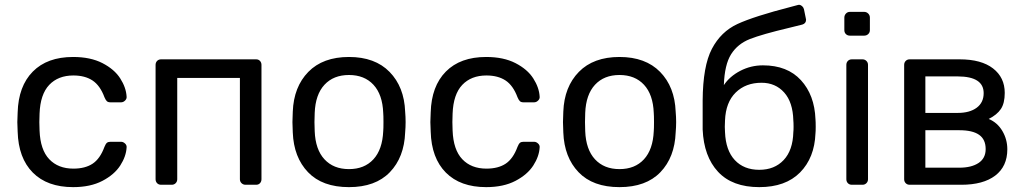

<svg xmlns="http://www.w3.org/2000/svg" viewBox="-20 -766 4252 796"><path d="M51.8 -259.8 53.2 -299.8Q56.2 -408.7 116 -469.2Q175.8 -529.8 283.2 -529.8Q355 -529.8 404.5 -504.4Q454.1 -479 478.5 -440.9Q502.9 -402.8 504.9 -365.2Q505.9 -356.4 498.5 -349.1Q491.2 -341.8 481.9 -341.8H438Q428.2 -341.8 423.1 -346.4Q418 -351.1 413.1 -362.8Q395 -411.6 363.5 -432.4Q332 -453.1 284.2 -453.1Q221.2 -453.1 184.1 -414.1Q147 -375 144 -294.9L143.1 -259.8L144 -225.1Q147 -145 184.1 -106Q221.2 -66.9 284.2 -66.9Q333 -66.9 364 -87.4Q395 -107.9 413.1 -157.2Q418 -169.4 423.1 -173.8Q428.2 -178.2 438 -178.2H481.9Q490.7 -178.2 498.3 -171.1Q505.9 -164.1 504.9 -154.8Q502.9 -117.7 478.5 -79.8Q454.1 -42 404.5 -16.1Q355 9.8 283.2 9.8Q175.8 9.8 116 -50.5Q56.2 -110.8 53.2 -220.2Z M625 -22.9V-497.1Q625 -506.8 631.3 -513.4Q637.7 -520 647.9 -520H1042Q1051.8 -520 1057.9 -513.4Q1064 -506.8 1064 -497.1V-22.9Q1064 -13.2 1057.9 -6.6Q1051.8 0 1042 0H998Q988.3 0 981.4 -6.6Q974.6 -13.2 974.6 -22.9V-442.9H714.8V-22.9Q714.8 -13.2 708.3 -6.6Q701.7 0 691.9 0H647.9Q637.7 0 631.3 -6.6Q625 -13.2 625 -22.9Z M1192.4 -259.8 1193.8 -303.2Q1197.8 -406.2 1258.3 -468Q1318.8 -529.8 1426.8 -529.8Q1534.7 -529.8 1595.2 -467.8Q1655.8 -405.8 1659.7 -303.2Q1661.6 -281.2 1661.6 -259.8Q1661.6 -238.8 1659.7 -216.8Q1655.8 -113.8 1596.2 -52Q1536.6 9.8 1426.8 9.8Q1316.4 9.8 1257.1 -52Q1197.8 -113.8 1193.8 -216.8ZM1283.7 -259.8 1284.7 -222.2Q1287.6 -146 1325.2 -105.5Q1362.8 -64.9 1426.8 -64.9Q1490.7 -64.9 1528.1 -105.5Q1565.4 -146 1568.8 -222.2Q1569.8 -231.9 1569.8 -259.8Q1569.8 -287.6 1568.8 -297.9Q1565.9 -374 1528.3 -414.6Q1490.7 -455.1 1426.8 -455.1Q1362.8 -455.1 1325.2 -414.6Q1287.6 -374 1284.7 -297.9Z M1764.2 -259.8 1765.6 -299.8Q1768.6 -408.7 1828.4 -469.2Q1888.2 -529.8 1995.6 -529.8Q2067.4 -529.8 2116.9 -504.4Q2166.5 -479 2190.9 -440.9Q2215.3 -402.8 2217.3 -365.2Q2218.3 -356.4 2210.9 -349.1Q2203.6 -341.8 2194.3 -341.8H2150.4Q2140.6 -341.8 2135.5 -346.4Q2130.4 -351.1 2125.5 -362.8Q2107.4 -411.6 2075.9 -432.4Q2044.4 -453.1 1996.6 -453.1Q1933.6 -453.1 1896.5 -414.1Q1859.4 -375 1856.4 -294.9L1855.5 -259.8L1856.4 -225.1Q1859.4 -145 1896.5 -106Q1933.6 -66.9 1996.6 -66.9Q2045.4 -66.9 2076.4 -87.4Q2107.4 -107.9 2125.5 -157.2Q2130.4 -169.4 2135.5 -173.8Q2140.6 -178.2 2150.4 -178.2H2194.3Q2203.1 -178.2 2210.7 -171.1Q2218.3 -164.1 2217.3 -154.8Q2215.3 -117.7 2190.9 -79.8Q2166.5 -42 2116.9 -16.1Q2067.4 9.8 1995.6 9.8Q1888.2 9.8 1828.4 -50.5Q1768.6 -110.8 1765.6 -220.2Z M2314 -259.8 2315.4 -303.2Q2319.3 -406.2 2379.9 -468Q2440.4 -529.8 2548.3 -529.8Q2656.2 -529.8 2716.8 -467.8Q2777.3 -405.8 2781.2 -303.2Q2783.2 -281.2 2783.2 -259.8Q2783.2 -238.8 2781.2 -216.8Q2777.3 -113.8 2717.8 -52Q2658.2 9.8 2548.3 9.8Q2438 9.8 2378.7 -52Q2319.3 -113.8 2315.4 -216.8ZM2405.3 -259.8 2406.2 -222.2Q2409.2 -146 2446.8 -105.5Q2484.4 -64.9 2548.3 -64.9Q2612.3 -64.9 2649.7 -105.5Q2687 -146 2690.4 -222.2Q2691.4 -231.9 2691.4 -259.8Q2691.4 -287.6 2690.4 -297.9Q2687.5 -374 2649.9 -414.6Q2612.3 -455.1 2548.3 -455.1Q2484.4 -455.1 2446.8 -414.6Q2409.2 -374 2406.2 -297.9Z M2893.1 -229V-349.1Q2894 -492.2 2931.4 -563.5Q2968.8 -634.8 3037.4 -666.5Q3106 -698.2 3259.8 -737.8L3287.1 -745.1L3292 -746.1Q3298.8 -746.1 3304.9 -741Q3311 -735.8 3313 -728L3320.8 -689.9L3321.8 -684.1Q3321.8 -668.9 3306.2 -664.1Q3293.9 -661.1 3252.9 -650.9Q3139.2 -624 3088.6 -604Q3038.1 -584 3011 -541Q2983.9 -498 2981 -413.1Q3004.9 -449.2 3048.8 -472.2Q3092.8 -495.1 3143.1 -495.1Q3244.1 -495.1 3300.5 -433.6Q3356.9 -372.1 3360.8 -272Q3361.8 -262.2 3361.8 -240.2Q3361.8 -221.2 3360.8 -212.9Q3356.9 -111.8 3296.9 -51Q3236.8 9.8 3127.9 9.8Q3016.1 9.8 2957 -53.7Q2897.9 -117.2 2893.1 -229ZM2984.9 -240.2 2985.8 -217.8Q2988.8 -142.6 3026.4 -102.3Q3064 -62 3127.9 -62Q3190.9 -62 3229 -102.5Q3267.1 -143.1 3269 -217.8Q3270 -225.1 3270 -240.2Q3270 -258.3 3269 -267.1Q3267.1 -342.3 3231 -382.6Q3194.8 -422.9 3137.2 -422.9Q3071.3 -422.9 3030 -382.3Q2988.8 -341.8 2985.8 -267.1Z M3480.5 -641.1V-692.9Q3480.5 -702.6 3487.1 -709.7Q3493.7 -716.8 3503.4 -716.8H3562.5Q3572.3 -716.8 3579.3 -710Q3586.4 -703.1 3586.4 -692.9V-641.1Q3586.4 -631.3 3579.6 -624.8Q3572.8 -618.2 3562.5 -618.2H3503.4Q3493.7 -618.2 3487.1 -624.5Q3480.5 -630.9 3480.5 -641.1ZM3488.8 -22.9V-497.1Q3488.8 -506.8 3495.1 -513.4Q3501.5 -520 3511.7 -520H3555.7Q3565.4 -520 3572 -513.4Q3578.6 -506.8 3578.6 -497.1V-22.9Q3578.6 -13.2 3572 -6.6Q3565.4 0 3555.7 0H3511.7Q3501.5 0 3495.1 -6.6Q3488.8 -13.2 3488.8 -22.9Z M3728.5 -22.9V-497.1Q3728.5 -506.8 3734.9 -513.4Q3741.2 -520 3751.5 -520H3958.5Q4048.3 -520 4096.9 -482.4Q4145.5 -444.8 4145.5 -380.9Q4145.5 -337.9 4129.4 -314Q4113.3 -290 4079.1 -272.9Q4115.2 -257.8 4135.7 -222.9Q4156.2 -188 4156.2 -147Q4156.2 -76.2 4106.2 -38.1Q4056.2 0 3965.3 0H3751.5Q3741.2 0 3734.9 -6.6Q3728.5 -13.2 3728.5 -22.9ZM3816.4 -70.8H3957.5Q4007.3 -70.8 4036.9 -90.3Q4066.4 -109.9 4066.4 -147.9Q4066.4 -188 4039.3 -207Q4012.2 -226.1 3957.5 -226.1H3816.4ZM3816.4 -297.9H3951.2Q4000 -297.9 4029.1 -319.3Q4058.1 -340.8 4058.1 -379.9Q4058.1 -448.7 3951.2 -449.2H3816.4Z"/></svg>

Font: Rubik AZ
Style: Regular
Weight: 400
Designer: Hubert and Fischer
Foundry: Hubert & Fischer
Version: Version 2.000